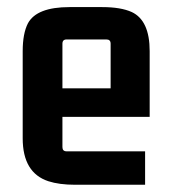

<svg xmlns="http://www.w3.org/2000/svg" viewBox="-20 -507 473 533"><path d="M382.8 5.9V-86.9H165Q153.3 -86.9 153.3 -98.6V-182.6H395.5V-365.2Q395.5 -450.2 345.7 -473.6Q315.4 -487.3 263.7 -487.3H172.9Q82 -487.3 57.6 -442.4Q43 -414.1 43 -365.2V-123Q43 -27.3 114.3 -3.9Q144.5 5.9 188.5 5.9ZM153.3 -385.7Q153.3 -397.5 165 -397.5H275.4Q287.1 -397.5 287.1 -385.7V-261.7H153.3Z"/></svg>

Font: Gemunu Libre
Style: Bold
Weight: 700
Designer: Pushpananda Ekanayake, Sol Matas, Kosala Senevirathne
Foundry: Mooniak
Version: Version 1.001